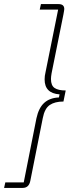

<svg xmlns="http://www.w3.org/2000/svg" viewBox="-38 -780 348 938"><path d="M-12 111H78L140 -202Q151 -253 178 -277.5Q205 -302 250 -304L253 -319Q180 -324 180 -392Q180 -400 181 -409Q182 -418 184 -425L246 -733H156L162 -760H248Q276 -760 276 -736Q276 -733 275 -727.5Q274 -722 272 -710L214 -422Q211 -405 211 -394Q211 -362 229 -350Q247 -338 283 -338L272 -284Q230 -284 205 -267Q180 -250 171 -203L110 104Q103 138 73 138H-18Z"/></svg>

Font: IBM Plex Sans Cond ExtLt
Style: Italic
Weight: 200
Width: 3
Italic angle: -11°
Designer: Mike Abbink, Paul van der Laan, Pieter van Rosmalen
Foundry: Bold Monday
Version: Version 1.3